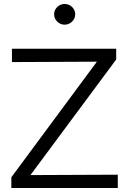

<svg xmlns="http://www.w3.org/2000/svg" viewBox="-20 -945 645 965"><path d="M37 0V-54L467 -635L40 -633V-700H564V-646L133 -65L572 -67V0ZM304.9 -821Q283 -821 267.5 -836.5Q252 -852 252 -873Q252 -894.5 267.6 -909.7Q283.2 -925 305.1 -925Q327 -925 342.5 -909.7Q358 -894.5 358 -873Q358 -852 342.4 -836.5Q326.8 -821 304.9 -821Z"/></svg>

Font: Red Hat Text VF
Style: Regular
Weight: 300
Designer: Pentagram, MCKL
Foundry: Pentagram, MCKL
Version: Version 1.023